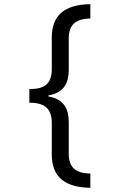

<svg xmlns="http://www.w3.org/2000/svg" viewBox="-20 -736 570 916"><path d="M411 160V92C341 91 308 63 308 -3V-152C308 -221 282 -263 211 -276V-281C280 -293 308 -333 308 -405V-553C308 -621 344 -646 411 -648V-716C288 -715 227 -662 227 -557V-407C227 -335 192 -311 120 -311V-246C197 -246 227 -215 227 -149V0C227 108 289 158 411 160Z"/></svg>

Font: Noto Sans Mono Condensed
Style: Regular
Weight: 400
Width: 3
Designer: Monotype Design Team
Foundry: Monotype Imaging Inc.
Version: Version 2.014